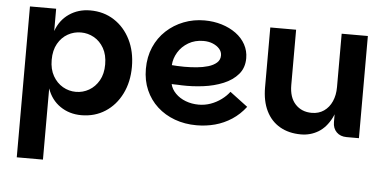

<svg xmlns="http://www.w3.org/2000/svg" viewBox="-54 -667 2077 1037"><g transform="rotate(5 984.5 -148.5)"><path d="M396 7Q331 7 281.5 -27Q232 -61 211 -122V264H69V-554H211V-433Q232 -493 281.5 -527Q331 -561 396 -561Q469 -561 525.5 -524.5Q582 -488 614 -424Q646 -360 646 -277Q646 -195 614 -130.5Q582 -66 525.5 -29.5Q469 7 396 7ZM356 -116Q394 -116 427 -135Q460 -154 480.5 -190Q501 -226 501 -277Q501 -329 480.5 -365Q460 -401 427 -419.5Q394 -438 356 -438Q318 -438 285 -419.5Q252 -401 231.5 -365Q211 -329 211 -277Q211 -226 231.5 -190Q252 -154 285 -135Q318 -116 356 -116Z M1021 7Q957 7 902.5 -13Q848 -33 807.5 -70Q767 -107 744.5 -158.5Q722 -210 722 -273Q722 -338 745 -391Q768 -444 809 -482Q850 -520 903 -540.5Q956 -561 1015 -561Q1065 -561 1109 -547.5Q1153 -534 1186.5 -509.5Q1220 -485 1238.5 -451Q1257 -417 1257 -377Q1257 -325 1227 -290Q1197 -255 1147.5 -234.5Q1098 -214 1039 -206.5Q980 -199 923 -201Q914 -202 902 -202Q890 -202 880.5 -202.5Q871 -203 868 -203Q874 -176 896.5 -153Q919 -130 952 -117.5Q985 -105 1023 -105Q1056 -105 1087 -116Q1118 -127 1144.5 -146.5Q1171 -166 1188 -189L1285 -116Q1253 -74 1211 -46.5Q1169 -19 1121 -6Q1073 7 1021 7ZM928 -302Q961 -302 994.5 -305Q1028 -308 1056.5 -316.5Q1085 -325 1102.5 -340.5Q1120 -356 1120 -380Q1120 -400 1106.5 -415.5Q1093 -431 1070.5 -440.5Q1048 -450 1019 -450Q973 -450 937.5 -429Q902 -408 882 -374.5Q862 -341 860 -305Q872 -304 890 -303Q908 -302 928 -302Z M1759 -75V-554H1901V0H1834Q1800 0 1779.5 -20.5Q1759 -41 1759 -75ZM1587 7Q1521 7 1472.5 -21Q1424 -49 1398 -102Q1372 -155 1372 -230V-554H1512V-254Q1512 -187 1546 -150.5Q1580 -114 1635 -114Q1673 -114 1701 -133.5Q1729 -153 1744 -187Q1759 -221 1759 -264L1781 -235Q1778 -152 1750.5 -98Q1723 -44 1680.5 -18.5Q1638 7 1587 7Z"/></g></svg>

Font: Parkinsans SemiBold
Style: Regular
Weight: 600
Designer: Red Stone, Indian Type Foundry
Foundry: Indian Type Foundry
Version: Version 1.000